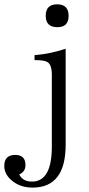

<svg xmlns="http://www.w3.org/2000/svg" viewBox="-74 -728 414 889"><path d="M85.9 -472.7Q159.7 -478.5 230 -502.4V-57.6Q230 140.6 76.7 140.6Q23.9 140.6 -13.2 112.8Q-54.2 82 -54.2 40.5Q-54.2 -10.7 -3.9 -10.7Q43.9 -10.7 43.9 36.1Q43.9 67.4 15.1 79.6Q31.2 112.8 74.2 112.8Q166 112.8 166 -49.8V-382.3Q166 -432.1 142.1 -442.4Q127.9 -449.7 85.9 -449.7ZM190.4 -708Q243.7 -708 243.7 -654.8Q243.7 -602.1 191.9 -602.1Q137.7 -602.1 137.7 -654.8Q137.7 -708 190.4 -708Z"/></svg>

Font: I.MingCP
Style: Regular
Weight: 400
Designer: I.Font Project
Version: Version 8.000; Sep 06, 2022